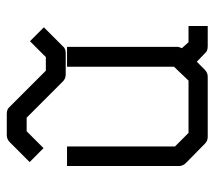

<svg xmlns="http://www.w3.org/2000/svg" viewBox="-54 -644 647 580"><g transform="rotate(-90 270.0 -354.5)"><path d="M91 -568 70 -589 130 -649Q139 -658 151 -658H216Q230 -658 237 -649L346 -540H387L435 -588L456 -567L477 -546L420 -489Q413 -480 399 -480H334Q322 -480 313 -489L204 -598H163L112 -547ZM373 -84 349 -60Q340 -51 328 -51H146Q134 -51 126 -59L67 -117Q58 -126 58 -138V-476H117V-150L158 -109H316L358 -153V-476H418V-141Q418 -139 414 -129L432 -109H481V-51H420Q405 -51 399 -59Z"/></g></svg>

Font: 3270 Nerd Font
Style: Regular
Weight: 400
Monospace: yes
Version: Version 3.0.1;Nerd Fonts 3.3.0